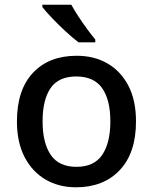

<svg xmlns="http://www.w3.org/2000/svg" viewBox="-20 -786 649 816"><path d="M558 -270Q558 -136 489 -63Q420 10 303 10Q230 10 173.5 -23Q117 -56 84.5 -118.5Q52 -181 52 -270Q52 -404 120 -476.5Q188 -549 306 -549Q380 -549 436.5 -516.5Q493 -484 525.5 -422Q558 -360 558 -270ZM161 -270Q161 -179 195.5 -128Q230 -77 305 -77Q380 -77 414.5 -128Q449 -179 449 -270Q449 -362 414 -411.5Q379 -461 304 -461Q229 -461 195 -411.5Q161 -362 161 -270ZM283 -766Q295 -744 313 -716.5Q331 -689 350 -663Q369 -637 385 -618V-606H314Q290 -624 259.5 -652Q229 -680 201.5 -709Q174 -738 160 -756V-766Z"/></svg>

Font: Noto Sans Gurmukhi Medium
Style: Regular
Weight: 500
Designer: Jelle Bosma - Monotype Design Team
Foundry: Monotype Imaging Inc.
Version: Version 2.004; ttfautohint (v1.8.4.7-5d5b)